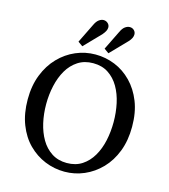

<svg xmlns="http://www.w3.org/2000/svg" viewBox="-129 -991 976 1108"><g transform="rotate(15 358.5 -437.0)"><path d="M359 15Q298 15 242 -8Q186 -31 142 -75Q98 -119 72.5 -184.5Q47 -250 47 -334Q47 -416 72.5 -481Q98 -546 142 -591.5Q186 -637 242 -661Q298 -685 359 -685Q420 -685 475.5 -662.5Q531 -640 575 -595Q619 -550 644.5 -485.5Q670 -421 670 -336Q670 -254 645 -189Q620 -124 576 -78.5Q532 -33 476 -9Q420 15 359 15ZM359 -37Q412 -37 450 -62Q488 -87 512.5 -129Q537 -171 548.5 -224Q560 -277 560 -335Q560 -392 548.5 -445.5Q537 -499 512.5 -541Q488 -583 450 -608Q412 -633 359 -633Q307 -633 268.5 -608Q230 -583 205.5 -541Q181 -499 169 -445.5Q157 -392 157 -335Q157 -277 169 -224Q181 -171 205.5 -129Q230 -87 268.5 -62Q307 -37 359 -37ZM244 -731 300 -845Q311 -869 325 -879Q339 -889 352 -889Q367 -889 378 -879Q389 -869 389 -854Q389 -844 383.5 -833Q378 -822 366 -808L272 -711ZM400 -731 456 -845Q467 -869 481 -879Q495 -889 509 -889Q524 -889 534.5 -879Q545 -869 545 -854Q545 -844 540 -833Q535 -822 522 -808L428 -711Z"/></g></svg>

Font: Source Serif 4 18pt
Style: Regular
Weight: 400
Designer: Frank Grießhammer
Foundry: Adobe Systems Incorporated
Version: Version 4.004;hotconv 1.0.116;makeotfexe 2.5.65601